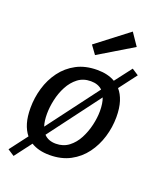

<svg xmlns="http://www.w3.org/2000/svg" viewBox="-162 -913 906 1096"><g transform="rotate(20 291.0 -365.0)"><path d="M338 -540Q402 -540 446 -514L524 -616L564 -590L483 -483Q506 -457 518.5 -417.5Q531 -378 531 -324Q531 -262 513 -202.5Q495 -143 459.5 -95Q424 -47 370.5 -18.5Q317 10 245 10Q178 10 133 -18L55 85L15 59L97 -49Q75 -76 63.5 -114.5Q52 -153 52 -206Q52 -268 69.5 -327.5Q87 -387 122.5 -435Q158 -483 211.5 -511.5Q265 -540 338 -540ZM325 -467Q279 -467 246.5 -442Q214 -417 193 -377.5Q172 -338 162 -292.5Q152 -247 152 -206Q152 -162 162 -132L395 -442Q369 -467 325 -467ZM431 -324Q431 -371 419 -403L185 -91Q211 -63 257 -63Q302 -63 335 -88Q368 -113 389 -153Q410 -193 420.5 -238.5Q431 -284 431 -324ZM295 -615 258 -666 452 -815 503 -740Z"/></g></svg>

Font: Bitter Medium
Style: Italic
Weight: 500
Italic angle: -9°
Designer: Sol Matas, and Bitter project Authors
Foundry: Sol Matas
Version: Version 2.001